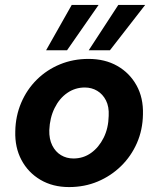

<svg xmlns="http://www.w3.org/2000/svg" viewBox="-20 -747 642 779"><path d="M260 12Q194 12 144 -17.5Q94 -47 67 -98Q40 -149 42 -214Q43 -276 66 -330Q89 -384 129.5 -424Q170 -464 223.5 -486Q277 -508 339 -508Q406 -508 456 -479.5Q506 -451 534 -400.5Q562 -350 560 -283Q559 -220 535.5 -166.5Q512 -113 471 -73Q430 -33 376.5 -10.5Q323 12 260 12ZM278 -104Q318 -104 349.5 -126.5Q381 -149 400.5 -188Q420 -227 421 -277Q423 -314 410 -339.5Q397 -365 374.5 -378.5Q352 -392 324 -392Q285 -392 253 -370Q221 -348 201.5 -308.5Q182 -269 180 -219Q179 -183 192 -157Q205 -131 227.5 -117.5Q250 -104 278 -104ZM340 -543 460 -727H569L426 -543ZM167 -543 271 -727H380L252 -543Z"/></svg>

Font: DM Sans 28pt
Style: Bold Italic
Weight: 700
Italic angle: -10°
Version: Version 4.004;gftools[0.9.30]